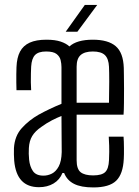

<svg xmlns="http://www.w3.org/2000/svg" viewBox="-20 -772 577 798"><path d="M142 6Q95.5 6 69.8 -21.2Q44 -48.5 39 -104Q38 -121 37.8 -130.5Q37.5 -140 38 -156.5Q41 -207 70.8 -239.8Q100.5 -272.5 140 -295Q162.5 -307.5 186.8 -319Q211 -330.5 235.5 -340.5Q235.5 -367.5 235.5 -392Q235.5 -416.5 235.5 -441.2Q235.5 -466 235.5 -493Q235.5 -507 232 -522Q228.5 -537 215.2 -547.5Q202 -558 171.5 -558Q140 -558 125.8 -543.5Q111.5 -529 109.5 -495Q109 -485.5 108.5 -467.5Q108 -449.5 108.2 -430.2Q108.5 -411 109.5 -397H48.5Q48 -411.5 47.8 -429Q47.5 -446.5 47.8 -463.2Q48 -480 48.5 -492.5Q50 -532.5 63.2 -557.5Q76.5 -582.5 103.5 -594.8Q130.5 -607 173 -607Q209 -607 232 -599.2Q255 -591.5 268.5 -579Q284 -593 308.2 -600Q332.5 -607 366 -607Q429.5 -607 461 -580Q492.5 -553 494.5 -489.5Q494.5 -482 495 -458.2Q495.5 -434.5 495.5 -403.8Q495.5 -373 495.2 -343.8Q495 -314.5 493.5 -295.5H298.5Q298.5 -248 298.5 -200.8Q298.5 -153.5 298.5 -106Q298.5 -69.5 315.2 -56.2Q332 -43 367 -43Q403 -43 417.2 -56.8Q431.5 -70.5 433 -106Q433.5 -121 434 -141Q434.5 -161 432 -204H493.5Q495 -186 495.2 -157Q495.5 -128 494.5 -112Q491.5 -48.5 462.8 -20.8Q434 7 368 7Q317 7 287.8 -7.8Q258.5 -22.5 246.5 -53H239.5Q228.5 -25 202.8 -9.5Q177 6 142 6ZM160.5 -42Q179 -42 195.8 -50.5Q212.5 -59 224 -80.2Q235.5 -101.5 236.5 -140Q236.5 -170.5 236 -209.5Q235.5 -248.5 235.5 -290Q217.5 -283 196 -272Q174.5 -261 152.5 -245Q126 -227 113.8 -206.5Q101.5 -186 100 -156.5Q99.5 -142.5 99.5 -133.2Q99.5 -124 101 -108.5Q104 -79.5 117 -60.8Q130 -42 160.5 -42ZM298.5 -345H433Q434 -390.5 434 -432.8Q434 -475 433 -494.5Q431.5 -528 416 -543Q400.5 -558 366 -558Q332 -558 315.2 -543.2Q298.5 -528.5 298.5 -495Q298.5 -457.5 298.5 -420Q298.5 -382.5 298.5 -345ZM253 -640 332.5 -751.5H384L301.5 -640Z"/></svg>

Font: Big Shoulders Text Thin Light
Style: Regular
Weight: 300
Version: Version 2.002